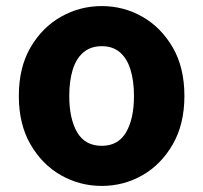

<svg xmlns="http://www.w3.org/2000/svg" viewBox="-20 -598 668 632"><path d="M315 14Q243 14 181 -21Q119 -56 80.5 -122.5Q42 -189 42 -282Q42 -376 80.5 -442Q119 -508 181 -543Q243 -578 315 -578Q387 -578 448.5 -543Q510 -508 548.5 -442Q587 -376 587 -282Q587 -189 548.5 -122.5Q510 -56 448.5 -21Q387 14 315 14ZM315 -118Q369 -118 395 -162.5Q421 -207 421 -282Q421 -332 409.5 -369Q398 -406 374.5 -426Q351 -446 315 -446Q279 -446 255 -426Q231 -406 219.5 -369Q208 -332 208 -282Q208 -207 234 -162.5Q260 -118 315 -118Z"/></svg>

Font: Noto Sans SC ExtraBold
Style: Regular
Weight: 800
Designer: Ryoko NISHIZUKA 西塚涼子 (kana, bopomofo & ideographs); Paul D. Hunt (Latin, Greek & Cyrillic); Sandoll Communications 산돌커뮤니
Foundry: Adobe
Version: Version 2.004-H2;hotconv 1.0.118;makeotfexe 2.5.65603